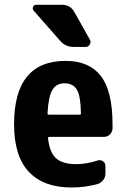

<svg xmlns="http://www.w3.org/2000/svg" viewBox="-20 -790 540 819"><path d="M320.3 -300.8Q325.2 -300.8 325.2 -305.7Q324.2 -379.9 308.1 -407.2Q292 -434.6 254.9 -434.6Q220.7 -434.6 203.6 -406.7Q186.5 -378.9 182.6 -305.7Q182.6 -300.8 188.5 -300.8ZM259.8 -530.3Q360.4 -530.3 410.2 -465.8Q460 -401.4 460 -259.8V-241.2Q459 -226.6 448.7 -216.3Q438.5 -206.1 422.9 -206.1H190.4Q185.5 -206.1 184.6 -202.1Q191.4 -138.7 219.7 -114.3Q248 -89.8 304.7 -89.8Q349.6 -89.8 396.5 -105.5Q409.2 -109.4 419.4 -102.1Q429.7 -94.7 429.7 -82V-49.8Q429.7 -34.2 420.4 -22Q411.1 -9.8 396.5 -4.9Q341.8 9.8 285.2 9.8Q166 9.8 103 -57.1Q40 -124 40 -259.8Q40 -530.3 259.8 -530.3ZM245.1 -769.5Q279.3 -769.5 296.9 -739.3L363.3 -621.1Q369.1 -611.3 363.3 -600.6Q357.4 -589.8 344.7 -589.8H294.9Q258.8 -589.8 236.3 -616.2L124 -744.1Q117.2 -752 121.1 -760.7Q125 -769.5 134.8 -769.5Z"/></svg>

Font: Rounded-L Mgen+ 1mn bold
Style: Bold
Weight: 700
Designer: [Source Han Sans]
Ryoko NISHIZUKA  (kana & ideographs); Paul D. Hunt (Latin, Greek & Cyrillic); Wenlong ZHANG  (bopomofo
Version: Version 1.059.20150602